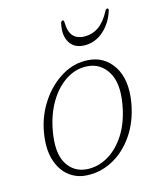

<svg xmlns="http://www.w3.org/2000/svg" viewBox="-101 -721 683 804"><g transform="rotate(-15 240.5 -318.5)"><path d="M306.5 -457Q376 -452 413.5 -393.2Q451 -334.5 434.5 -236.5Q420.5 -158.5 381.5 -102Q342.5 -45.5 288 -16.8Q233.5 12 173.5 7.5Q130 4.5 97.5 -22.8Q65 -50 51.2 -98.8Q37.5 -147.5 49.5 -215Q62 -284 100 -340.5Q138 -397 192 -429.2Q246 -461.5 306.5 -457ZM184.5 -17Q230.5 -14 274.2 -38.8Q318 -63.5 351 -114.8Q384 -166 397 -241.5Q412.5 -331 382 -380.2Q351.5 -429.5 295.5 -433Q247.5 -436.5 204.2 -409Q161 -381.5 130 -330Q99 -278.5 86.5 -209Q70 -116.5 99 -68.5Q128 -20.5 184.5 -17ZM320 -556.5Q353 -556.5 380 -575.5Q407 -594.5 429.5 -637Q434 -645 439 -645Q446 -645 443.5 -636Q428 -585 392 -552.8Q356 -520.5 310.5 -520.5Q265 -520.5 245.2 -552.8Q225.5 -585 237 -636Q239.5 -645 246 -645Q251 -645 251.5 -637Q252 -594.5 269.2 -575.5Q286.5 -556.5 320 -556.5Z"/></g></svg>

Font: Fraunces 9pt Soft Thin
Style: Italic
Weight: 100
Italic angle: -16°
Version: Version 1.000;[b76b70a41]